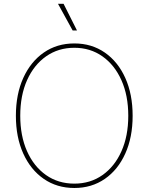

<svg xmlns="http://www.w3.org/2000/svg" viewBox="-20 -961 766 991"><path d="M363.8 9.3Q273.9 9.3 205.8 -37.8Q137.7 -85 99.9 -168.9Q62 -252.9 62 -363.3Q62 -474.6 100.1 -558.6Q138.2 -642.6 206.1 -689.7Q273.9 -736.8 363.8 -736.8Q453.1 -736.8 521 -689.7Q588.9 -642.6 626.7 -558.6Q664.6 -474.6 664.6 -363.3Q664.6 -252.4 626.7 -168.5Q588.9 -84.5 521 -37.6Q453.1 9.3 363.8 9.3ZM363.8 -13.2Q446.3 -13.2 509 -57.4Q571.8 -101.6 606.9 -180.4Q642.1 -259.3 642.1 -363.3Q642.1 -467.8 606.9 -546.6Q571.8 -625.5 509 -669.9Q446.3 -714.4 363.8 -714.4Q281.2 -714.4 218.3 -670.4Q155.3 -626.5 119.9 -547.6Q84.5 -468.8 84.5 -363.3Q84.5 -259.8 119.4 -180.9Q154.3 -102.1 217.3 -57.6Q280.3 -13.2 363.8 -13.2ZM355 -803.7 279.3 -941.4H308.1L377.4 -803.7Z"/></svg>

Font: Inter 20pt Thin
Style: Regular
Weight: 250
Version: Version 4.001;git-66647c0bb